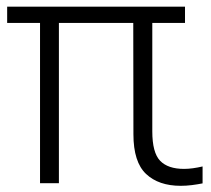

<svg xmlns="http://www.w3.org/2000/svg" viewBox="-20 -562 648 590"><path d="M103 1V-491.5H2V-541.5H548.5V-491.5H448V-158.5Q448 -93 472 -68Q496 -43 545.5 -43Q558.5 -43 573 -45Q587.5 -47 602.5 -50.5V1.5Q587.5 4.5 569.8 6.8Q552 9 535.5 9Q467.5 9 428.8 -27.5Q390 -64 390 -149.5L389.5 -491.5H161V1Z"/></svg>

Font: Encode Sans SmCnd Lt
Style: Regular
Weight: 300
Width: 4
Designer: Multiple Designers
Foundry: Impallari Type
Version: Version 3.002; ttfautohint (v1.8.3) -l 8 -r 50 -G 200 -x 14 